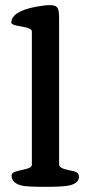

<svg xmlns="http://www.w3.org/2000/svg" viewBox="-20 -724 335 744"><path d="M116.2 -697.3Q151.9 -704.1 173.8 -704.1Q195.8 -704.1 202.4 -694.3Q209 -684.6 209 -655.8V-86.4Q209 -72.3 244.6 -64.9Q246.6 -64.5 247.8 -64.2Q249 -64 253.7 -63Q258.3 -62 260.5 -61.8Q262.7 -61.5 266.8 -60.3Q271 -59.1 272.9 -58.1Q274.9 -57.1 278.1 -55.2Q281.2 -53.2 282.2 -51.3Q286.1 -45.4 286.1 -40.5Q286.1 -14.6 251 -5.9Q228.5 0 156 0Q83.5 0 64 -4.9Q24.9 -14.6 24.9 -43.9Q24.9 -55.7 44.7 -60.5Q64.5 -65.4 84 -70.1Q103.5 -74.7 103.5 -86.4V-602.1Q103.5 -615.2 63.7 -621.1Q23.9 -627 23.9 -636.2Q23.9 -678.7 116.2 -697.3Z"/></svg>

Font: Corben
Style: Regular
Weight: 400
Designer: vernon adams
Foundry: vernon adams
Version: Version 1.101